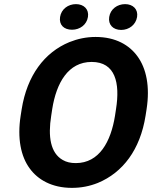

<svg xmlns="http://www.w3.org/2000/svg" viewBox="-20 -900 736 930"><path d="M80 -339C63 -230 81 -142 124 -84C163 -30 231 10 328 10C373 10 414 2 454 -14C575 -64 659 -175 685 -339L690 -371C707 -481 689 -568 646 -627C607 -681 541 -721 443 -721C398 -721 356 -712 316 -696C195 -646 111 -534 85 -371ZM271 -818C265 -779 290 -756 329 -756C367 -756 400 -780 406 -818C412 -855 386 -880 348 -880C310 -880 277 -856 271 -818ZM228 -339 233 -372C253 -498 310 -600 424 -600C539 -600 562 -498 542 -372L537 -339C517 -214 461 -110 347 -110C322 -110 301 -115 284 -125C224 -159 212 -239 228 -339ZM509 -818C503 -780 528 -755 567 -755C605 -755 638 -780 644 -818C650 -855 624 -880 586 -880C548 -880 515 -856 509 -818Z"/></svg>

Font: Asimov Pro
Style: BdObl
Weight: 700
Designer: Google
Version: Version 2.000980; 2014